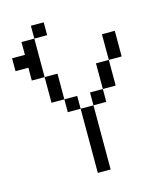

<svg xmlns="http://www.w3.org/2000/svg" viewBox="-113 -826 726 903"><g transform="rotate(-15 250.0 -375.0)"><path d="M187.5 -687.5V-750H125V-687.5H62.5V-625H0V-562.5H62.5V-500H125Q125 -500 125 -375H187.5V-312.5H250V0H312.5V-312.5H250V-375H187.5Q187.5 -375 187.5 -500H125V-687.5ZM312.5 -312.5H375V-375H312.5ZM375 -375H437.5Q437.5 -375 437.5 -500H375Q375 -500 375 -375ZM437.5 -500H500Q500 -500 500 -625H437.5Q437.5 -625 437.5 -500Z"/></g></svg>

Font: Unifont
Style: Regular
Weight: 500
Version: Version 15.1.04